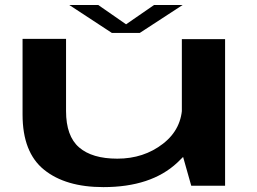

<svg xmlns="http://www.w3.org/2000/svg" viewBox="-20 -741 1025 766"><path d="M743 0H878V-585H705.5V-132.5ZM243.5 -586H70V-284Q70 -133 155.8 -63.8Q241.5 5.5 392.5 5.5Q582.5 5.5 687 -91.8Q791.5 -189 791.5 -266.5L707 -323Q707 -227 630.2 -167.5Q553.5 -108 448 -108Q347.5 -108 295.5 -153Q243.5 -198 243.5 -298ZM426.5 -609.5H537.5L708.5 -721H594.5L483 -644L372 -721H256.5Z"/></svg>

Font: Anybody ExtraExpanded SemiBold
Style: Regular
Weight: 600
Width: 8
Version: Version 1.113;gftools[0.9.25]